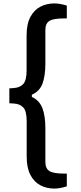

<svg xmlns="http://www.w3.org/2000/svg" viewBox="-20 -979 473 1124"><path d="M297.9 125Q253.9 125 217.3 106.2Q180.7 87.4 158.4 45.9Q136.2 4.4 136.2 -63V-269Q136.2 -327.6 116.7 -349.4Q97.2 -371.1 60.1 -373L34.7 -374.5V-461.9L59.6 -463.4Q96.7 -465.8 116.2 -487.3Q135.7 -508.8 135.7 -566.9V-771.5Q135.7 -838.9 158 -880.1Q180.2 -921.4 217 -940.2Q253.9 -959 297.9 -959Q330.1 -959 371.1 -946.3V-871.1H352.5Q292.5 -871.1 269 -856.4Q245.6 -841.8 245.6 -803.7V-607.9Q245.6 -536.1 229.2 -490.7Q212.9 -445.3 166.5 -424.3V-411.6Q211.4 -390.6 228.5 -345.2Q245.6 -299.8 245.6 -228.5V-30.8Q245.6 7.3 269 22.2Q292.5 37.1 352.5 37.1H371.1V111.8Q330.6 125 297.9 125Z"/></svg>

Font: Fjalla One
Style: Regular
Weight: 400
Designer: Irina Smirnova, Eben Sorkin
Foundry: Sorkin Type
Version: Version 1.002; ttfautohint (v1.8.4.7-5d5b);gftools[0.9.25]